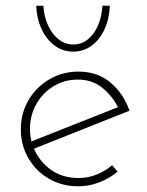

<svg xmlns="http://www.w3.org/2000/svg" viewBox="-20 -646 517 673"><path d="M255 7Q197 7 151.5 -19.5Q106 -46 79.5 -91.5Q53 -137 53 -193Q53 -249 80 -295Q107 -341 153 -368Q199 -395 255 -395Q322 -395 367.5 -356.5Q413 -318 434 -258L92 -122L82 -147L405 -275L397 -263Q378 -305 341.5 -336Q305 -367 253 -367Q206 -367 168 -344Q130 -321 107.5 -281.5Q85 -242 85 -194Q85 -149 106.5 -109.5Q128 -70 166 -46Q204 -22 255 -22Q289 -22 319.5 -34.5Q350 -47 373 -67L392 -44Q364 -21 328.5 -7Q293 7 255 7ZM237 -465Q201 -465 172.5 -485.5Q144 -506 126.5 -542.5Q109 -579 107 -626H132Q134 -589 148 -558Q162 -527 185 -508.5Q208 -490 237 -490Q266 -490 288.5 -508.5Q311 -527 324 -558Q337 -589 339 -626H365Q363 -579 346 -542.5Q329 -506 300.5 -485.5Q272 -465 237 -465Z"/></svg>

Font: Josefin Sans Thin ExtraLight
Style: Regular
Weight: 250
Version: Version 2.001